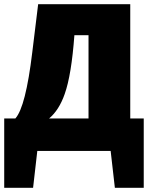

<svg xmlns="http://www.w3.org/2000/svg" viewBox="-35 -716 702 911"><path d="M647 175H510L490 0H142L122 175H-15V-154H38Q87 -209 118 -467L146 -696H583V-154H647ZM385 -154V-549H318Q304 -360 272 -270Q245 -193 198 -154Z"/></svg>

Font: Trujillo Black
Style: Regular
Weight: 900
Designer: Fira Sans original fonts by bBox Type GmbH, Carrois Corporate GbR, & Edenspiekermann AG / Changes by Cristiano Sobral
Foundry: Fira Sans original fonts by bBox Type GmbH, Carrois Corporate GbR, & Edenspiekermann AG / Changes by Cristiano Sobral
Version: Version 4.301;July 28, 2020;FontCreator 13.0.0.2655 64-bit